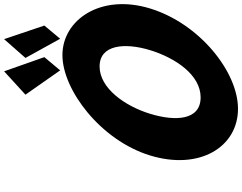

<svg xmlns="http://www.w3.org/2000/svg" viewBox="-142 -1022 1179 935"><g transform="rotate(-90 447.5 -554.5)"><path d="M157.9 -413C84.2 -172 199 15 385.3 15C564.8 15 800 -172 873.7 -413C947.4 -654 818.2 -840 646.7 -840C477.4 -840 231.5 -654 157.9 -413ZM360.9 -413C398.5 -536 485.6 -659 591.3 -659C697.8 -659 708.3 -536 670.7 -413C633.1 -290 550.3 -167 440.9 -167C328.7 -167 323.2 -290 360.9 -413ZM636.8 -928 572.4 -851 453.9 -1020 567.7 -1124ZM790.6 -928 726.2 -851 632.8 -1020 724.4 -1124Z"/></g></svg>

Font: Hussar
Style: BdSuprConOblThree
Weight: 700
Foundry: Cannot Into Space Fonts
Version: Version 2.00